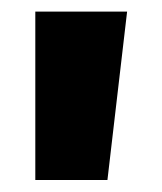

<svg xmlns="http://www.w3.org/2000/svg" viewBox="-20 -723 278 329"><path d="M40.5 -414.6V-703.1H197.8L164.1 -414.6Z"/></svg>

Font: Schibsted Grotesk Black
Style: Regular
Weight: 900
Designer: Bakken & Baeck AS, Henrik Kongsvoll
Foundry: Schibsted ASA
Version: Version 1.100;gftools[0.9.25]